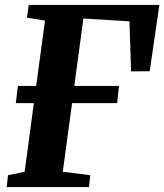

<svg xmlns="http://www.w3.org/2000/svg" viewBox="-20 -763 670 783"><path d="M7.5 0 12.5 -48.5 80.5 -62.5 118 -342.5H44.5L53 -412.5H127.5L163.5 -679L90 -691L97 -743H630L590.5 -472.5L514.5 -472L508 -676L320 -687.5L283 -412.5H465.5L457.5 -342.5H274L236 -62.5L348 -48.5L343 0Z"/></svg>

Font: Merriweather ExtraBold
Style: Italic
Weight: 800
Italic angle: -7.8°
Version: Version 2.101